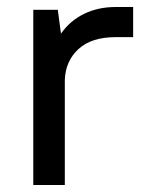

<svg xmlns="http://www.w3.org/2000/svg" viewBox="-20 -528 420 548"><path d="M75 -500H145L154 -432Q180 -469 220 -488.5Q260 -508 310 -508H360V-422H310Q241 -422 204 -388Q167 -354 165 -300V0H75Z"/></svg>

Font: Retni Sans Medium
Style: Regular
Weight: 500
Designer: Vitaly Kuzmin
Foundry: ParaType Ltd.
Version: Version 1.00;March 2, 2019;FontCreator 11.5.0.2425 64-bit; t